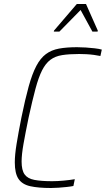

<svg xmlns="http://www.w3.org/2000/svg" viewBox="-20 -932 529 960"><path d="M235 8Q171 8 131 -1Q91 -10 72.5 -37.5Q54 -65 54 -120Q54 -158 63 -213Q72 -268 87 -344Q106 -437 123.5 -500Q141 -563 161.5 -602Q182 -641 209.5 -661.5Q237 -682 275 -689Q313 -696 365 -696Q386 -696 409 -694.5Q432 -693 453.5 -690.5Q475 -688 489 -684L482 -652Q468 -655 449.5 -657.5Q431 -660 412 -661Q393 -662 376 -662Q326 -662 291 -656.5Q256 -651 232 -633Q208 -615 190.5 -580.5Q173 -546 157.5 -488.5Q142 -431 123 -344Q107 -266 97.5 -212.5Q88 -159 88 -124Q88 -81 103 -60Q118 -39 152 -32.5Q186 -26 241 -26Q267 -26 299 -29Q331 -32 354 -36L347 -2Q332 1 312.5 3Q293 5 273 6.5Q253 8 235 8ZM249 -774 250 -779 364 -912H410L469 -779L468 -774H442L383 -882L277 -774Z"/></svg>

Font: Saira SemiCondensed Thin
Style: Italic
Weight: 250
Width: 4
Italic angle: -12°
Designer: Hector Gatti with collaboration of the Omnibus-Type team
Foundry: Omnibus-Type
Version: Version 1.101